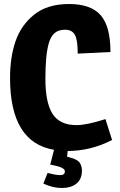

<svg xmlns="http://www.w3.org/2000/svg" viewBox="-20 -740 596 956"><path d="M388 109Q388 152 361 174Q334 196 288 196Q242 196 196 174L217 121Q258 132 280.5 132Q303 132 303 112.5Q303 93 237 81Q235 81 233 80.5Q231 80 230 80L249 6Q30 -31 30 -352Q30 -455 57.5 -535Q85 -615 150.5 -667.5Q216 -720 324 -720Q432 -720 481 -664.5Q530 -609 530 -481L367 -473Q367 -542 352.5 -567Q338 -592 304.5 -592Q271 -592 252 -575.5Q233 -559 223 -525Q206 -467 206 -347.5Q206 -228 242 -172.5Q278 -117 361 -117Q412 -117 505 -147L538 -43Q434 11 317 12L314 40Q316 41 329 44.5Q342 48 346.5 49.5Q351 51 361.5 57Q372 63 376 69Q388 87 388 109Z"/></svg>

Font: Magra
Style: Bold
Weight: 600
Designer: Viviana Monsalve
Foundry: Viviana Monsalve
Version: Version 1.001